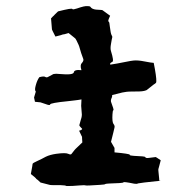

<svg xmlns="http://www.w3.org/2000/svg" viewBox="-20 -621 640 641"><path d="M300.8 -588.9C292 -589.8 285.2 -592.8 282.2 -597.7C281.2 -599.6 278.3 -600.6 273.4 -600.6C265.6 -601.6 253.9 -598.6 237.3 -592.8C228.5 -589.8 222.7 -588.9 221.7 -590.8C220.7 -593.8 205.1 -590.8 173.8 -583C164.1 -574.2 160.2 -569.3 159.2 -568.4C158.2 -567.4 155.3 -565.4 150.4 -559.6C152.3 -537.1 153.3 -525.4 153.3 -524.4C152.3 -523.4 157.2 -514.6 165 -499C180.7 -502.9 188.5 -504.9 189.5 -505.9C191.4 -505.9 197.3 -506.8 209 -510.7C224.6 -498 232.4 -492.2 232.4 -491.2C233.4 -490.2 236.3 -484.4 242.2 -471.7C243.2 -469.7 245.1 -464.8 247.1 -457C249 -450.2 252 -439.5 257.8 -424.8C259.8 -420.9 257.8 -415 252.9 -410.2C249 -406.2 248 -398.4 252 -386.7C235.4 -388.7 227.5 -385.7 226.6 -379.9C225.6 -373 210 -371.1 178.7 -374C169.9 -375 164.1 -375 160.2 -374C158.2 -374 156.2 -373 155.3 -372.1C151.4 -370.1 147.5 -368.2 140.6 -364.3C137.7 -362.3 133.8 -362.3 130.9 -364.3C127.9 -366.2 122.1 -366.2 111.3 -363.3C106.4 -356.4 102.5 -347.7 99.6 -336.9C96.7 -326.2 95.7 -319.3 99.6 -315.4C95.7 -302.7 93.8 -295.9 93.8 -295.9V-294.9C93.8 -293.9 94.7 -289.1 96.7 -281.2C108.4 -280.3 115.2 -279.3 115.2 -279.3C115.2 -279.3 122.1 -277.3 132.8 -273.4C142.6 -269.5 147.5 -269.5 147.5 -272.5C147.5 -275.4 167 -279.3 207 -283.2C221.7 -285.2 236.3 -286.1 252 -289.1L251 -267.6C251 -266.6 252 -258.8 252.9 -243.2C253.9 -237.3 252.9 -229.5 250 -221.7C248 -213.9 246.1 -207 245.1 -204.1C244.1 -202.1 246.1 -199.2 251 -194.3C256.8 -190.4 254.9 -187.5 244.1 -184.6C250 -170.9 253.9 -165 253.9 -164.1C253.9 -163.1 253.9 -157.2 254.9 -145.5C240.2 -131.8 233.4 -125 232.4 -124C232.4 -124 227.5 -119.1 219.7 -108.4C217.8 -104.5 213.9 -104.5 208 -107.4C202.1 -110.4 188.5 -110.4 167 -107.4C154.3 -105.5 142.6 -102.5 132.8 -97.7C124 -92.8 114.3 -87.9 103.5 -83C94.7 -79.1 89.8 -76.2 88.9 -74.2C88.9 -72.3 86.9 -60.5 83 -40C94.7 -31.2 100.6 -25.4 101.6 -23.4C103.5 -22.5 108.4 -18.6 115.2 -11.7L145.5 -3.9C146.5 -2.9 158.2 -2.9 181.6 -2.9C193.4 -2 198.2 -2 199.2 -1C200.2 0 202.1 0 207 0C213.9 0 227.5 0 246.1 -2C257.8 -2.9 263.7 -2.9 265.6 -2C268.6 -1 284.2 -2 314.5 -3.9C325.2 -4.9 330.1 -4.9 332 -6.8C333 -7.8 348.6 -8.8 378.9 -9.8C387.7 -10.7 391.6 -10.7 392.6 -12.7C393.6 -13.7 404.3 -12.7 427.7 -7.8C432.6 -6.8 437.5 -6.8 441.4 -8.8C444.3 -9.8 468.8 -12.7 515.6 -17.6C514.6 -18.6 513.7 -18.6 511.7 -18.6C510.7 -19.5 510.7 -19.5 511.7 -21.5C509.8 -43.9 507.8 -54.7 508.8 -56.6C509.8 -58.6 511.7 -68.4 516.6 -85.9C505.9 -92.8 501 -96.7 500 -96.7C498 -96.7 490.2 -95.7 476.6 -93.8C469.7 -92.8 465.8 -93.8 464.8 -96.7C463.9 -98.6 452.1 -99.6 427.7 -100.6C418 -101.6 413.1 -101.6 413.1 -104.5C413.1 -106.4 395.5 -109.4 362.3 -112.3V-127C361.3 -127.9 358.4 -134.8 350.6 -147.5C355.5 -166 357.4 -175.8 358.4 -178.7C359.4 -181.6 360.4 -187.5 362.3 -195.3C363.3 -199.2 362.3 -203.1 358.4 -208C355.5 -212.9 354.5 -223.6 355.5 -239.3C356.4 -248 356.4 -252 358.4 -252.9C360.4 -253.9 357.4 -262.7 350.6 -281.2C349.6 -285.2 350.6 -290 353.5 -295.9C354.5 -297.9 354.5 -300.8 354.5 -303.7C383.8 -310.5 392.6 -315.4 420.9 -315.4C439.5 -315.4 452.1 -315.4 460.9 -317.4C464.8 -318.4 467.8 -319.3 469.7 -320.3C474.6 -324.2 482.4 -330.1 493.2 -338.9C495.1 -339.8 498 -341.8 501 -344.7C502.9 -347.7 502 -363.3 497.1 -390.6L493.2 -411.1C488.3 -411.1 477.5 -413.1 461.9 -416C447.3 -418.9 435.5 -419.9 425.8 -418.9C422.9 -418.9 412.1 -417 392.6 -413.1C377.9 -410.2 363.3 -407.2 348.6 -405.3L347.7 -406.2C346.7 -409.2 349.6 -412.1 354.5 -414.1C359.4 -416 357.4 -427.7 350.6 -450.2C348.6 -456.1 348.6 -463.9 350.6 -474.6C352.5 -485.4 353.5 -492.2 354.5 -495.1C355.5 -498 354.5 -501 352.5 -503.9C350.6 -506.8 348.6 -516.6 346.7 -532.2C345.7 -543 344.7 -547.9 342.8 -548.8C339.8 -549.8 341.8 -555.7 347.7 -568.4C331.1 -580.1 323.2 -585.9 322.3 -586.9C321.3 -587.9 314.5 -587.9 300.8 -588.9Z"/></svg>

Font: Hermetico
Style: Regular
Weight: 400
Version: Version 1.0